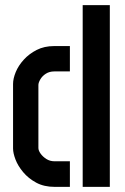

<svg xmlns="http://www.w3.org/2000/svg" viewBox="-20 -730 490 750"><path d="M194 0Q152 0 121.5 -16.5Q91 -33 70.5 -57.5Q50 -82 40.5 -107Q31 -132 31 -150V-402Q31 -423 41.5 -448.5Q52 -474 73 -497Q94 -520 123.5 -535Q153 -550 191 -550H253V-451H192Q173 -451 159 -442Q145 -433 137.5 -420Q130 -407 130 -398V-152Q130 -142 138.5 -130Q147 -118 161 -109Q175 -100 193 -100H253V0ZM303 0V-710H409V0Z"/></svg>

Font: Stick No Bills SemiBold
Style: Regular
Weight: 600
Designer: Kosala Senevirathne, Siva Puranthara, Lasantha Premarathna, Tharique Azeez
Foundry: mooniak
Version: Version 2.000